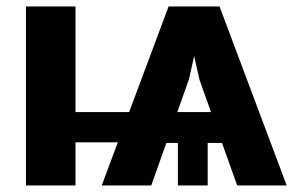

<svg xmlns="http://www.w3.org/2000/svg" viewBox="-20 -565 904 585"><path d="M853.5 0H702.6L587.9 -321.8L537.6 -545.4H648.9ZM210 0H59.1V-545.4H210ZM439.9 -131.3H104V-223.6H439.9ZM612.8 0H522V-175.3H612.8ZM440.9 0H290L493.7 -545.4H606L555.2 -321.8ZM758.3 -129.4H387.2V-223.6H758.3Z"/></svg>

Font: My Font
Style: Bold
Weight: 500
Designer: Rasmus Andersson
Foundry: rsms
Version: Version 0.001